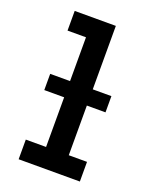

<svg xmlns="http://www.w3.org/2000/svg" viewBox="-138 -812 709 890"><g transform="rotate(20 216.0 -367.5)"><path d="M65 0H367V-97H277V-735H74V-638H165V-97H65ZM67 -342H369V-422H67Z"/></g></svg>

Font: Iosevka Sparkle Semibold
Style: Regular
Weight: 600
Designer: Belleve Invis
Foundry: Belleve Invis
Version: Version 4.5.0; ttfautohint (v1.8.3)